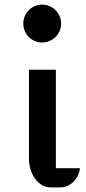

<svg xmlns="http://www.w3.org/2000/svg" viewBox="-20 -814 373 834"><path d="M163.1 -629.4C208 -629.4 245.6 -666 245.6 -711.4C245.6 -756.8 208.5 -793.9 163.1 -793.9C117.7 -793.9 81.1 -756.8 81.1 -711.4C81.1 -666 117.7 -629.4 163.1 -629.4ZM106 -124C106 -55.7 147.9 0 199.2 0H242.2C285.2 0 322.8 -37.6 327.1 -83.5H222.7V-511.2H106Z"/></svg>

Font: Atomic Age
Style: Regular
Weight: 400
Designer: James Grieshaber
Foundry: James Grieshaber
Version: Version 1.002